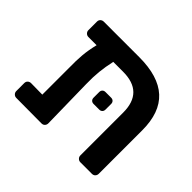

<svg xmlns="http://www.w3.org/2000/svg" viewBox="-130 -758 945 945"><g transform="rotate(45 343.0 -285.5)"><path d="M557 -510.5C513 -550.8 446.7 -571 358 -571H111C104.3 -571 98.7 -568.8 94 -564.5C89.3 -560.2 87 -554.3 87 -547V-488C87 -481.3 89.3 -475.7 94 -471C98.7 -466.3 104.3 -464 111 -464H168C160.7 -434 155.8 -405.8 153.5 -379.5C151.2 -353.2 150.3 -323 151 -289V-103L72 -104C65.3 -104 59.7 -101.8 55 -97.5C50.3 -93.2 48 -87.3 48 -80V-25C48 -18.3 50.3 -12.7 55 -8C59.7 -3.3 65.3 -1 72 -1L248 0C255.3 0 261.2 -2.3 265.5 -7C269.8 -11.7 272 -17.3 272 -24L267 -292C266.3 -324.7 267.3 -354 270 -380C272.7 -406 277.3 -434 284 -464H352C447.3 -464 495 -416.7 495 -322V-24C495 -17.3 497.3 -11.7 502 -7C506.7 -2.3 512.3 0 519 0H599C606.3 0 612.2 -2.3 616.5 -7C620.8 -11.7 623 -17.3 623 -24V-327C623 -409 601 -470.2 557 -510.5ZM346 -255C350 -251 355.3 -249 362 -249H401C407.7 -249 413 -251 417 -255C421 -259 423 -264.3 423 -271V-310C423 -316.7 421 -322 417 -326C413 -330 407.7 -332 401 -332H362C355.3 -332 350 -330 346 -326C342 -322 340 -316.7 340 -310V-271C340 -264.3 342 -259 346 -255Z"/></g></svg>

Font: Rubik
Style: Regular
Weight: 500
Designer: Hubert & Fischer
Foundry: Hubert & Fischer
Version: Version 1.100